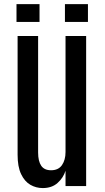

<svg xmlns="http://www.w3.org/2000/svg" viewBox="-20 -908 510 937"><path d="M188.5 9.8C218.4 9.8 242.7 1.4 261.2 -15.4C279.8 -32.1 292.6 -51.9 299.8 -74.7V0H400.4V-732.4H299.8V-166C299.8 -140.3 294 -119.1 282.5 -102.3C270.9 -85.5 253.1 -77.1 229 -77.1C207.2 -77.1 191.2 -84.5 181.2 -99.1C171.1 -113.8 166 -135.3 166 -163.6V-732.4H65.9V-152.3C65.9 -113.6 71.6 -82.3 83 -58.3C94.4 -34.4 109.4 -17.1 127.9 -6.3C146.5 4.4 166.7 9.8 188.5 9.8ZM296.9 -800.8H409.2V-887.7H296.9ZM60.5 -800.8H172.9V-887.7H60.5Z"/></svg>

Font: Antonio
Style: Regular
Weight: 400
Designer: Vernon Adams
Foundry: Vernon Adams
Version: Version 1.002